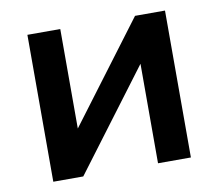

<svg xmlns="http://www.w3.org/2000/svg" viewBox="-62 -578 740 650"><g transform="rotate(-10 307.5 -252.5)"><path d="M71 0V-505H184V-163L441 -505H544V0H431V-342L174 0Z"/></g></svg>

Font: MulishBold
Style: Bold
Weight: 700
Designer: Vernon Adams
Foundry: Vernon Adams
Version: Version 3.602; ttfautohint (v1.8.3)